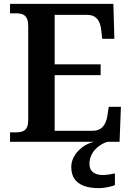

<svg xmlns="http://www.w3.org/2000/svg" viewBox="-20 -734 682 994"><path d="M349 130C349 206 401 240 493 240C514 240 554 234 575 224V164C551 169 530 172 512 172C472 172 443 155 443 115C443 52 494 13 536 0H599L606 -181H543L536 -135C529 -91 509 -57 460 -57H263V-345H501V-401H263V-657H431C479 -657 499 -626 504 -579L509 -533H572L567 -714H32V-665H63C98 -665 126 -657 126 -598V-111C126 -56 97 -49 63 -49H32V0H467C406 14 349 68 349 130Z"/></svg>

Font: Noto Serif Semi
Style: Regular
Weight: 600
Designer: Monotype Design Team
Foundry: Monotype Imaging Inc.
Version: Version 1.002